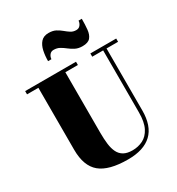

<svg xmlns="http://www.w3.org/2000/svg" viewBox="-235 -1164 1225 1326"><g transform="rotate(-30 378.0 -501.0)"><path d="M740.5 -750V-724H648.5V-230Q648.5 -106.5 584.8 -46Q521 14.5 395 14.5Q243 14.5 174 -43Q105 -100.5 105 -230V-724H14.5V-750H420V-724H320V-240Q320 -190.5 325 -150.8Q330 -111 344 -82.8Q358 -54.5 384.5 -39.5Q411 -24.5 453.5 -24.5Q498.5 -24.5 536.8 -43.5Q575 -62.5 598.2 -107.5Q621.5 -152.5 621.5 -230V-724H534.5V-750ZM514 -820Q481.5 -820 458 -831.8Q434.5 -843.5 414.8 -859.2Q395 -875 374.2 -886.8Q353.5 -898.5 326.5 -898.5Q305 -898.5 293.5 -882.5Q282 -866.5 282 -850H255Q255 -892.5 263.2 -930.8Q271.5 -969 293 -993Q314.5 -1017 354 -1017Q388 -1017 410.8 -1005Q433.5 -993 451.8 -977.5Q470 -962 488.5 -950Q507 -938 531.5 -938Q553.5 -938 565.2 -954.2Q577 -970.5 577 -987H603Q603 -940 599.2 -902Q595.5 -864 577 -842Q558.5 -820 514 -820Z"/></g></svg>

Font: Bodoni Moda 9pt Black
Style: Regular
Weight: 900
Designer: Owen Earl
Foundry: indestructible type
Version: Version 2.005